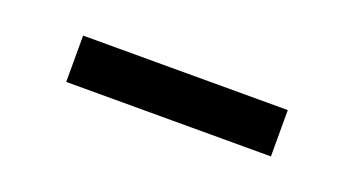

<svg xmlns="http://www.w3.org/2000/svg" viewBox="-24 -831 489 266"><g transform="rotate(20 220.5 -698.0)"><path d="M70.3 -664.1V-732.4H372.1V-664.1Z"/></g></svg>

Font: GenYoMin TW TTF SemiBold
Style: Regular
Weight: 600
Version: Version 1.300